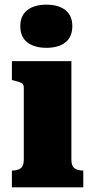

<svg xmlns="http://www.w3.org/2000/svg" viewBox="-20 -803 398 823"><path d="M179 -598Q127 -598 97 -621.5Q67 -645 67 -691Q67 -736 97 -759.5Q127 -783 179 -783Q231 -783 260.5 -759.5Q290 -736 290 -691Q290 -645 260.5 -621.5Q231 -598 179 -598ZM286 -541V-119Q286 -92 299 -82Q312 -72 335 -72H337V0H31V-72H33Q56 -72 69 -82Q82 -92 82 -119V-428Q82 -442 71.5 -447.5Q61 -453 39 -458L31 -460V-541Z"/></svg>

Font: Roboto Serif ExtraBold
Style: Regular
Weight: 800
Designer: Greg Gazdowicz
Foundry: Commercial Type
Version: Version 1.008